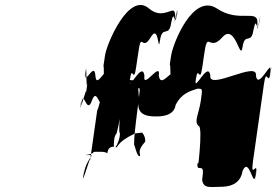

<svg xmlns="http://www.w3.org/2000/svg" viewBox="-20 -754 1115 775"><path d="M870 0C891 0 950 -2 959 -64C986 -126 1003 10 1011 -45C1020 -107 1004 16 1013 -46C1023 -119 990 -22 1001 -102L1045 -412C1056 -492 1063 -394 1073 -467C1082 -529 1062 -406 1071 -468C1079 -522 1022 -387 1013 -449C1022 -511 820 -387 829 -449C820 -511 762 -377 770 -431C779 -493 761 -368 770 -430C780 -502 786 -406 797 -486L803 -527C819 -643 821 -539 878 -604C930 -663 950 -502 959 -564C968 -626 994 -571 1003 -633C1017 -703 1015 -602 1028 -670C1037 -732 1017 -610 1026 -672C1034 -728 1016 -590 1019 -658C1024 -723 947 -658 855 -720C759 -782 679 -581 671 -531L664 -486C670 -530 666 -375 674 -430C683 -492 668 -369 677 -431C687 -504 630 -387 621 -449C630 -511 554 -387 563 -449C554 -511 496 -377 504 -431C513 -493 495 -368 504 -430C514 -502 519 -406 530 -486L536 -527C552 -643 550 -539 588 -603C623 -663 617 -530 626 -592C635 -654 662 -600 671 -662C685 -732 682 -629 695 -697C704 -759 683 -637 692 -699C697 -755 681 -618 686 -686C691 -750 645 -665 581 -720C501 -789 412 -581 404 -531L396 -477C403 -527 395 -378 403 -434C412 -496 396 -374 405 -436C415 -505 369 -387 365 -449C361 -511 316 -395 326 -464C335 -526 315 -400 324 -462C332 -518 326 -371 333 -421L327 -376C334 -426 298 -279 306 -335C315 -397 299 -271 308 -333C318 -402 329 -286 351 -348C373 -410 385 -291 395 -360C404 -422 384 -301 393 -363C401 -419 367 -270 374 -320L343 -102C349 -146 308 8 316 -46C325 -108 308 17 317 -45C327 -117 366 -128 342 -128C300 -128 356 -128 358 -141C376 -141 404 -144 413 -135C416 -153 422 -162 440 -162C439 -172 439 -196 447 -211C456 -205 484 -413 494 -428C507 -461 503 -494 480 -512C471 -517 455 -520 438 -520C429 -510 443 -496 450 -485C417 -449 490 -439 488 -426C504 -413 533 -420 522 -430C500 -430 498 -431 500 -444C489 -435 479 -418 476 -400C479 -418 453 -217 464 -217C465 -199 455 -171 446 -160C457 -154 447 -179 521 -213C515 -216 564 -219 553 -219C555 -219 568 -202 566 -182C533 -145 547 -137 545 -124C535 -120 529 -148 523 -166C514 -166 543 -374 541 -358C541 -360 538 -389 538 -398C547 -398 545 -395 539 -349C531 -292 569 -284 609 -284C630 -284 683 -285 689 -331C713 -377 746 -386 777 -396C799 -396 797 -396 791 -350C783 -294 762 -264 781 -246C802 -246 774 -39 780 -85C784 -113 770 -86 781 -76C801 -76 802 -74 796 -28C801 9 830 0 870 0Z"/></svg>

Font: Hussar Przerywany
Style: Obl
Weight: 400
Foundry: Cannot Into Space Fonts
Version: Version 0.982